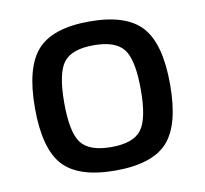

<svg xmlns="http://www.w3.org/2000/svg" viewBox="-63 -570 697 652"><g transform="rotate(-10 285.0 -244.0)"><path d="M105 -442Q158 -501 285 -501Q412 -501 465 -442Q518 -383 518 -243Q518 -103 465 -45Q412 13 285 13Q158 13 105 -45Q52 -103 52 -243Q52 -383 105 -442ZM153 -243Q153 -142 181 -105Q209 -68 285 -68Q361 -68 389 -105Q417 -142 417 -243Q417 -345 389 -382Q361 -419 285 -419Q209 -419 181 -382Q153 -345 153 -243Z"/></g></svg>

Font: Exo 2.0 Medium
Style: Regular
Weight: 500
Designer: Natanael Gama
Version: Version 1.001;PS 001.001;hotconv 1.0.70;makeotf.lib2.5.58329